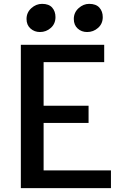

<svg xmlns="http://www.w3.org/2000/svg" viewBox="-20 -975 631 995"><path d="M88 0V-743H520V-653H206V-427H439V-338H206V-92H555V0ZM187 -809Q158.5 -809 138 -827.2Q117.5 -845.5 117.5 -876.5Q117.5 -910 142.2 -932.5Q167 -955 198 -955Q233.5 -955 250.5 -935.5Q267.5 -916 267.5 -886.5Q267.5 -852 243.5 -830.5Q219.5 -809 187 -809ZM431.5 -809Q402.5 -809 382.5 -827.2Q362.5 -845.5 362.5 -876.5Q362.5 -910 387.2 -932.5Q412 -955 442 -955Q477.5 -955 495 -935.5Q512.5 -916 512.5 -886.5Q512.5 -852 488.2 -830.5Q464 -809 431.5 -809Z"/></svg>

Font: Merriweather Sans
Style: Regular
Weight: 400
Designer: Eben Sorkin
Foundry: Eben Sorkin
Version: Version 1.008; ttfautohint (v1.7.19-72a1) -l 8 -r 50 -G 200 